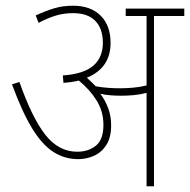

<svg xmlns="http://www.w3.org/2000/svg" viewBox="-20 -652 665 672"><path d="M369 -213Q369 -171 352.5 -145Q336 -119 309.5 -107Q283 -95 254 -95Q206 -95 166.5 -120.5Q127 -146 92 -203.5Q57 -261 22 -357L48 -365Q92 -240 138.5 -180.5Q185 -121 250 -121Q290 -121 316 -142.5Q342 -164 342 -215Q342 -262 318 -300.5Q294 -339 256 -370Q231 -364 202 -362L200 -388Q273 -393 306.5 -422Q340 -451 340 -502Q340 -552 313.5 -579Q287 -606 236 -606Q204 -606 175.5 -597.5Q147 -589 115 -572L105 -598Q140 -614 170 -623Q200 -632 236 -632Q297 -632 332 -597.5Q367 -563 367 -502Q367 -414 284 -380Q292 -373 300 -365Q308 -357 315 -350Q337 -346 359 -344.5Q381 -343 399 -343Q420 -343 444.5 -345Q469 -347 493 -353V-596H420V-622H625V-596H519V0H493V-327Q471 -321 448 -319Q425 -317 404 -317Q385 -317 366 -318.5Q347 -320 331 -324Q349 -300 359 -272.5Q369 -245 369 -213Z"/></svg>

Font: Noto Sans SemiCondensed Thin
Style: Regular
Weight: 100
Width: 4
Designer: Monotype Design Team
Foundry: Monotype Imaging Inc.
Version: Version 2.013; ttfautohint (v1.8.4.7-5d5b)